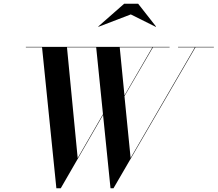

<svg xmlns="http://www.w3.org/2000/svg" viewBox="-20 -1002 1170 1032"><path d="M683 -924.5 817.5 -857.5 818.5 -859.5 722.5 -982H647.5L508 -859.5L509.5 -858ZM682 -153 649 -485 802 -747.5H891.5V-750H119V-747.5H206L283 10H306.5L534 -384L574 10H590L1030.5 -747.5H1129.5V-750H937V-747.5H1027.5ZM397.5 -152.5 340 -747.5H497L533.5 -388ZM623.5 -747.5H799L649 -489Z"/></svg>

Font: Bodoni* 72pt Medium
Style: Italic
Weight: 500
Italic angle: -13°
Version: Version 2.3